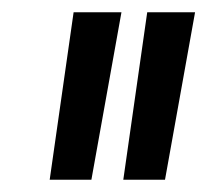

<svg xmlns="http://www.w3.org/2000/svg" viewBox="-20 -720 338 313"><path d="M61 -427 100 -700H178L129 -427ZM181 -427 220 -700H298L249 -427Z"/></svg>

Font: Georama Extra Condensed Medium
Style: Italic
Weight: 500
Width: 2
Italic angle: -9°
Designer: Jean-Baptiste Levee
Foundry: Production Type
Version: Version 1.000